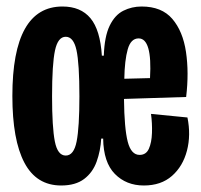

<svg xmlns="http://www.w3.org/2000/svg" viewBox="-20 -559 617 590"><path d="M168 11Q92 11 55 -59Q18 -129 18 -264Q18 -539 172 -539Q228 -539 258 -503Q288 -467 293 -388H299Q301 -447 317 -480Q333 -513 359 -526Q385 -539 415 -539Q477 -539 509.5 -501Q542 -463 551.5 -399.5Q561 -336 552 -261L361 -255Q362 -164 372.5 -123.5Q383 -83 409 -83Q429 -83 437.5 -102Q446 -121 447 -150.5Q448 -180 444 -209L556 -198Q567 -144 554.5 -96Q542 -48 508.5 -18.5Q475 11 422 11Q368 11 333 -24.5Q298 -60 297 -133H291Q289 -96 277 -62.5Q265 -29 238.5 -9Q212 11 168 11ZM182 -81Q207 -81 215.5 -124.5Q224 -168 224 -263Q224 -364 215 -405Q206 -446 182 -446Q158 -446 149 -404Q140 -362 140 -263Q140 -168 148.5 -124.5Q157 -81 182 -81ZM406 -441Q382 -441 372.5 -407.5Q363 -374 362 -317L441 -319Q448 -441 406 -441Z"/></svg>

Font: Bricolage Grotesque 48pt Condensed SemiBold
Style: Regular
Weight: 600
Width: 3
Designer: Mathieu Triay
Foundry: Atelier Triay
Version: Version 1.000; ttfautohint (v1.8.4.7-5d5b);gftools[0.9.32]